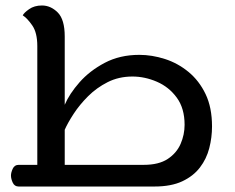

<svg xmlns="http://www.w3.org/2000/svg" viewBox="-20 -680 858 700"><path d="M48 0Q33 0 26.5 -14Q20 -28 20 -40Q20 -51 26.5 -65Q33 -79 48 -79H116V-512Q116 -561 97.5 -587.5Q79 -614 63 -624Q67 -633 86 -646.5Q105 -660 133 -660Q165 -660 190.5 -634.5Q216 -609 216 -547V-298Q233 -338 270 -380Q307 -422 362 -451Q417 -480 488 -480Q534 -480 581 -465Q628 -450 667 -418Q706 -386 729.5 -337Q753 -288 753 -219Q753 -179 743 -140Q733 -101 709 -69.5Q685 -38 644.5 -19Q604 0 543 0ZM463 -401Q413 -401 372.5 -380.5Q332 -360 301 -329Q270 -298 248.5 -265Q227 -232 216 -207V-79H504Q559 -79 591.5 -100.5Q624 -122 638.5 -155.5Q653 -189 653 -225Q653 -285 624.5 -324Q596 -363 552 -382Q508 -401 463 -401Z"/></svg>

Font: El Messiri Medium
Style: Regular
Weight: 500
Designer: Mohamed Gaber
Foundry: Kief Type Foundry
Version: Version 2.020; ttfautohint (v1.8.3)